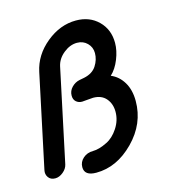

<svg xmlns="http://www.w3.org/2000/svg" viewBox="-99 -706 749 818"><g transform="rotate(-15 275.5 -296.5)"><path d="M226 28Q174 28 174 -10Q174 -33 192 -49Q210 -65 236 -65Q263 -65 299 -83Q328 -97 350 -130.5Q372 -164 372 -202Q372 -237 352 -260.5Q332 -284 295 -284Q287 -284 269.5 -282Q252 -280 246 -280Q230 -280 219.5 -289.5Q209 -299 209 -316Q209 -337 224 -352.5Q239 -368 259 -372L280 -376Q318 -384 335 -410.5Q352 -437 352 -466Q352 -492 334 -510Q316 -528 289 -528Q258 -528 229.5 -505Q201 -482 194 -450L107 -40Q103 -22 86 -8Q69 6 51 6Q31 6 21 -8Q11 -22 15 -40L102 -450Q117 -521 178 -571Q239 -621 309 -621Q369 -621 407.5 -583Q446 -545 446 -486Q446 -452 431 -414.5Q416 -377 392 -355Q426 -341 446.5 -307Q467 -273 467 -224Q467 -124 392 -48Q317 28 226 28Z"/></g></svg>

Font: Comic Neue
Style: Bold Italic
Weight: 700
Italic angle: -12°
Designer: Craig Rozynski
Foundry: Craig Rozynski
Version: Version 2.003